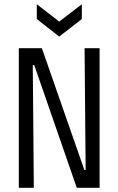

<svg xmlns="http://www.w3.org/2000/svg" viewBox="-20 -888 560 908"><path d="M69 0V-660H178L379 -84H385L380 -660H451V0H343L142 -580H135L140 0ZM154 -868 260 -786 367 -868V-798L260 -715L154 -798Z"/></svg>

Font: Bricolage Grotesque Condensed Light
Style: Regular
Weight: 300
Width: 3
Designer: Mathieu Triay
Foundry: Atelier Triay
Version: Version 1.000;gftools[0.9.30]